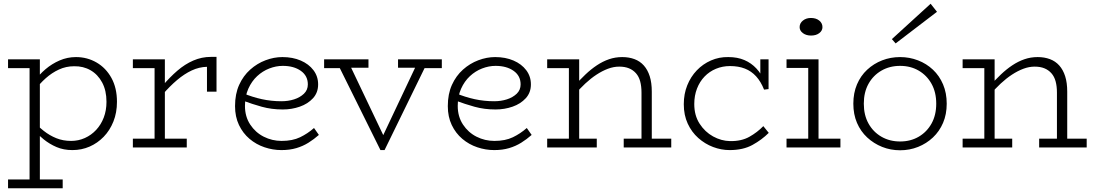

<svg xmlns="http://www.w3.org/2000/svg" viewBox="-20 -788 5843 1026"><path d="M367 14Q320 14 282.5 -2Q245 -18 214 -43Q183 -68 158 -95V-141Q183 -113 214 -88.5Q245 -64 281 -49.5Q317 -35 360 -35Q399 -35 433.5 -50.5Q468 -66 494 -94Q520 -122 534.5 -160Q549 -198 549 -244Q549 -304 526 -347Q503 -390 464 -412.5Q425 -435 376 -434Q333 -434 295 -416.5Q257 -399 224.5 -370Q192 -341 165 -305V-355Q189 -389 223 -418Q257 -447 298.5 -465Q340 -483 386 -483Q446 -483 496 -454Q546 -425 575.5 -371.5Q605 -318 605 -244Q605 -186 586 -138.5Q567 -91 534 -57Q501 -23 458.5 -4.5Q416 14 367 14ZM23 218V171H315V218ZM138 210V-471H193V210ZM23 -424V-471H191V-424Z M848 -282V-329Q887 -375 927.5 -410Q968 -445 1013 -464.5Q1058 -484 1107 -484H1137V-298H1086V-431Q1044 -430 1004.5 -411.5Q965 -393 926.5 -360.5Q888 -328 848 -282ZM690 0V-47H978V0ZM806 -7V-471H861V-7ZM690 -424V-471H859V-424Z M1484 14Q1438 14 1393.5 -1Q1349 -16 1313.5 -46Q1278 -76 1257 -120Q1236 -164 1236 -221Q1236 -286 1258 -334.5Q1280 -383 1317 -416Q1354 -449 1399 -466Q1444 -483 1489 -483Q1544 -483 1587 -464.5Q1630 -446 1655 -413Q1680 -380 1680 -337Q1680 -293 1652.5 -263Q1625 -233 1582 -218Q1539 -203 1491 -203Q1431 -203 1379 -217.5Q1327 -232 1279 -250L1278 -290Q1329 -269 1379.5 -258Q1430 -247 1484 -247Q1520 -247 1551.5 -257Q1583 -267 1604 -287Q1625 -307 1625 -337Q1625 -383 1587.5 -409.5Q1550 -436 1491 -436Q1455 -436 1419 -422Q1383 -408 1354 -381Q1325 -354 1307 -314Q1289 -274 1289 -222Q1289 -165 1317 -122.5Q1345 -80 1389.5 -57.5Q1434 -35 1485 -35Q1543 -35 1583.5 -54.5Q1624 -74 1658 -104L1684 -67Q1658 -44 1628.5 -25.5Q1599 -7 1563.5 3.5Q1528 14 1484 14Z M2013 14 1783 -450H1845L2028 -66L2209 -449H2261L2035 14ZM1712 -424V-471H1949V-426H1823L1813 -424ZM2107 -426V-471H2341V-424H2233L2222 -426Z M2621 14Q2575 14 2530.5 -1Q2486 -16 2450.5 -46Q2415 -76 2394 -120Q2373 -164 2373 -221Q2373 -286 2395 -334.5Q2417 -383 2454 -416Q2491 -449 2536 -466Q2581 -483 2626 -483Q2681 -483 2724 -464.5Q2767 -446 2792 -413Q2817 -380 2817 -337Q2817 -293 2789.5 -263Q2762 -233 2719 -218Q2676 -203 2628 -203Q2568 -203 2516 -217.5Q2464 -232 2416 -250L2415 -290Q2466 -269 2516.5 -258Q2567 -247 2621 -247Q2657 -247 2688.5 -257Q2720 -267 2741 -287Q2762 -307 2762 -337Q2762 -383 2724.5 -409.5Q2687 -436 2628 -436Q2592 -436 2556 -422Q2520 -408 2491 -381Q2462 -354 2444 -314Q2426 -274 2426 -222Q2426 -165 2454 -122.5Q2482 -80 2526.5 -57.5Q2571 -35 2622 -35Q2680 -35 2720.5 -54.5Q2761 -74 2795 -104L2821 -67Q2795 -44 2765.5 -25.5Q2736 -7 2700.5 3.5Q2665 14 2621 14Z M3408 0V-293Q3408 -327 3401 -353Q3394 -379 3378.5 -396.5Q3363 -414 3341 -423Q3319 -432 3289 -432Q3259 -432 3228.5 -420.5Q3198 -409 3167.5 -389Q3137 -369 3107.5 -341.5Q3078 -314 3050 -281V-329Q3079 -362 3108.5 -390Q3138 -418 3169.5 -439Q3201 -460 3234.5 -471.5Q3268 -483 3305 -483Q3341 -483 3370.5 -472Q3400 -461 3420.5 -438Q3441 -415 3452 -380.5Q3463 -346 3463 -298V0ZM2904 0V-47H3169V0ZM3020 0V-471H3075V0ZM2904 -424V-471H3068V-424ZM3313 0V-47H3567V0Z M3879 14Q3834 14 3790.5 -2.5Q3747 -19 3711.5 -50.5Q3676 -82 3655 -127.5Q3634 -173 3634 -231Q3634 -286 3652.5 -332Q3671 -378 3703.5 -412Q3736 -446 3779.5 -465Q3823 -484 3872 -483Q3921 -483 3958 -467Q3995 -451 4022 -422Q4049 -393 4065 -354L4043 -362V-471H4087V-312L4063 -309Q4046 -352 4020.5 -380Q3995 -408 3960.5 -421.5Q3926 -435 3881 -435Q3841 -435 3806 -420.5Q3771 -406 3745 -379Q3719 -352 3704.5 -314.5Q3690 -277 3690 -232Q3690 -171 3718.5 -127Q3747 -83 3790.5 -59Q3834 -35 3881 -34Q3942 -33 3984.5 -57Q4027 -81 4059 -114L4088 -78Q4051 -41 4001 -13.5Q3951 14 3879 14Z M4299 -7V-471H4354V-7ZM4183 0V-47H4471V0ZM4183 -425V-471H4346V-425ZM4314 -598Q4288 -598 4270.5 -611Q4253 -624 4253 -643Q4253 -664 4270.5 -678Q4288 -692 4313 -692Q4341 -692 4358 -678Q4375 -664 4375 -643Q4375 -624 4358 -611Q4341 -598 4314 -598Z M4790 15Q4739 15 4694 -3Q4649 -21 4614 -53.5Q4579 -86 4559.5 -131.5Q4540 -177 4540 -234Q4540 -291 4559.5 -337Q4579 -383 4614 -415.5Q4649 -448 4694 -465.5Q4739 -483 4790 -483Q4840 -483 4885.5 -465.5Q4931 -448 4965.5 -415.5Q5000 -383 5019.5 -337Q5039 -291 5039 -234Q5039 -177 5019.5 -131.5Q5000 -86 4965.5 -53.5Q4931 -21 4886 -3Q4841 15 4790 15ZM4790 -32Q4846 -32 4889.5 -57.5Q4933 -83 4958 -128Q4983 -173 4983 -234Q4983 -295 4958 -340Q4933 -385 4889.5 -410.5Q4846 -436 4790 -436Q4734 -436 4690 -410.5Q4646 -385 4621 -340Q4596 -295 4596 -234Q4596 -173 4621 -128Q4646 -83 4690 -57.5Q4734 -32 4790 -32ZM4766 -556 4746 -579 4953 -768 4987 -725Z M5628 0V-293Q5628 -327 5621 -353Q5614 -379 5598.5 -396.5Q5583 -414 5561 -423Q5539 -432 5509 -432Q5479 -432 5448.5 -420.5Q5418 -409 5387.5 -389Q5357 -369 5327.5 -341.5Q5298 -314 5270 -281V-329Q5299 -362 5328.5 -390Q5358 -418 5389.5 -439Q5421 -460 5454.5 -471.5Q5488 -483 5525 -483Q5561 -483 5590.5 -472Q5620 -461 5640.5 -438Q5661 -415 5672 -380.5Q5683 -346 5683 -298V0ZM5124 0V-47H5389V0ZM5240 0V-471H5295V0ZM5124 -424V-471H5288V-424ZM5533 0V-47H5787V0Z"/></svg>

Font: BioRhyme ExtraBold Light
Style: Regular
Weight: 300
Version: Version 1.600;gftools[0.9.33]